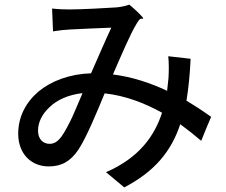

<svg xmlns="http://www.w3.org/2000/svg" viewBox="-20 -765 980 833"><path d="M147 -368C92 -321 59 -258 59 -185C59 -97 116 -43 191 -43C246 -43 286 -64 321 -117C356 -171 400 -277 434 -360C525 -350 609 -317 683 -276C652 -179 586 -81 440 -18L519 48C650 -20 723 -108 762 -226C795 -202 825 -178 853 -154L874 -206L896 -258C867 -279 831 -303 789 -328C798 -383 804 -444 807 -510L710 -521C713 -493 713 -458 711 -426L705 -371C635 -404 556 -431 470 -442C508 -529 546 -619 572 -661C576 -668 580 -674 584 -679C592 -688 597 -681 601 -685C604 -688 570 -721 541 -745C526 -739 506 -735 486 -733C445 -730 331 -724 280 -724C260 -724 230 -725 206 -728L210 -629C233 -633 263 -636 283 -637C325 -639 426 -644 463 -645C438 -592 406 -517 375 -447C282 -444 203 -414 147 -368ZM293 -256C277 -223 262 -194 247 -173C229 -149 214 -141 195 -141C168 -141 145 -160 145 -198C145 -235 163 -271 196 -301C228 -332 277 -354 338 -361C323 -326 308 -289 293 -256Z"/></svg>

Font: GenSekiGothic2 TW M
Style: Regular
Weight: 500
Version: Version 2.100;PS 2.1;hotconv 16.6.51;makeotf.lib2.5.65220 DE